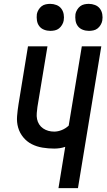

<svg xmlns="http://www.w3.org/2000/svg" viewBox="-20 -975 552 995"><path d="M283 0 318 -214Q303 -209 289 -207Q275 -205 261 -205Q230 -205 200 -210Q170 -215 144.5 -228Q119 -241 100.5 -263.5Q82 -286 74 -314Q66 -342 68.5 -373Q71 -404 76 -435L125 -735H226L174 -421Q172 -405 170.5 -389Q169 -373 172 -358Q175 -343 183 -330.5Q191 -318 203.5 -309.5Q216 -301 230.5 -297Q245 -293 261 -293Q280 -293 300 -301Q320 -309 336 -324L404 -735H505L384 0ZM441 -815Q424 -815 408.5 -821Q393 -827 383.5 -839.5Q374 -852 371.5 -868.5Q369 -885 371 -902Q373 -913 379.5 -924Q386 -935 395.5 -942.5Q405 -950 417 -952.5Q429 -955 440 -955Q457 -955 472.5 -949Q488 -943 497.5 -930.5Q507 -918 510 -901.5Q513 -885 510 -868Q508 -857 501.5 -846Q495 -835 485.5 -827.5Q476 -820 464 -817.5Q452 -815 441 -815ZM241 -815Q224 -815 208.5 -821Q193 -827 183.5 -839.5Q174 -852 171.5 -868.5Q169 -885 171 -902Q173 -913 179.5 -924Q186 -935 195.5 -942.5Q205 -950 217 -952.5Q229 -955 240 -955Q257 -955 272.5 -949Q288 -943 297.5 -930.5Q307 -918 310 -901.5Q313 -885 310 -868Q308 -857 301.5 -846Q295 -835 285.5 -827.5Q276 -820 264 -817.5Q252 -815 241 -815Z"/></svg>

Font: Iosevka Term Curly SmBd Obl
Style: Regular
Weight: 600
Italic angle: -9°
Designer: Belleve Invis
Foundry: Belleve Invis
Version: Version 32.3.0